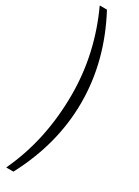

<svg xmlns="http://www.w3.org/2000/svg" viewBox="-286 -921 813 1127"><g transform="rotate(30 121.0 -358.0)"><path d="M202 -358Q202 -79 59 191H10Q130 -63 130 -371Q130 -648 10 -907H59Q202 -639 202 -358Z"/></g></svg>

Font: Sinkin Sans 300 Light
Style: Regular
Weight: 300
Designer: Keith Bates
Foundry: K-Type
Version: Sinkin Sans (version 1.0)  by Keith Bates   •   © 2014   www